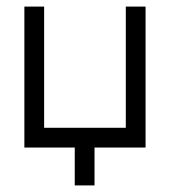

<svg xmlns="http://www.w3.org/2000/svg" viewBox="-20 -497 532 583"><path d="M362 -477H422V-49H267V66H207V-49H54V-477H114V-109H362Z"/></svg>

Font: IBM 3270 Semi-Condensed
Style: Condensed
Weight: 400
Monospace: yes
Version: Version 2.3.1